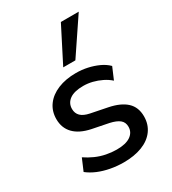

<svg xmlns="http://www.w3.org/2000/svg" viewBox="-186 -852 856 958"><g transform="rotate(-30 242.0 -373.0)"><path d="M242 9Q203 9 166 2Q129 -5 98 -18Q67 -31 43 -50L72 -118Q97 -101 125 -88.5Q153 -76 183.5 -70Q214 -64 243 -64Q296 -64 323 -83Q350 -102 350 -134Q350 -160 332 -174.5Q314 -189 278 -197L183 -216Q121 -229 89 -262Q57 -295 57 -346Q57 -392 82 -426Q107 -460 152 -478.5Q197 -497 256 -497Q290 -497 322 -490Q354 -483 382.5 -470Q411 -457 431 -437L402 -369Q383 -386 358.5 -398Q334 -410 308 -416.5Q282 -423 256 -423Q203 -423 176.5 -403.5Q150 -384 150 -351Q150 -326 166 -310Q182 -294 216 -287L311 -268Q376 -255 409.5 -224Q443 -193 443 -140Q443 -94 418 -60Q393 -26 347.5 -8.5Q302 9 242 9ZM216 -553 319 -755H422L286 -553Z"/></g></svg>

Font: Nunito Sans 12pt SemiBold
Style: Regular
Weight: 600
Designer: Vernon Adams
Foundry: Vernon Adams
Version: Version 3.101;gftools[0.9.27]